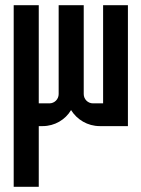

<svg xmlns="http://www.w3.org/2000/svg" viewBox="-20 -723 544 743"><path d="M304 -703H207V-359C207 -339 191 -323 171 -323H130V-703H33V0H130V-235H145C192 -235 233 -260 255 -297C278 -260 319 -235 366 -235H475V-703H379V-323H340C320 -323 304 -339 304 -359Z"/></svg>

Font: Modon Arabic
Style: Bold
Weight: 700
Designer: Ahmedzaza
Foundry: Ahmedzaza
Version: Version 2.010